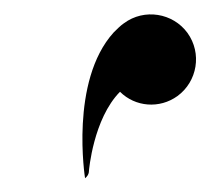

<svg xmlns="http://www.w3.org/2000/svg" viewBox="-20 -786 298 272"><path d="M100.5 -533.5C103.5 -536 106 -539 106 -544C106 -544 112 -617.5 150 -656C171.5 -634.5 206 -631.5 231.5 -650C259.5 -670.5 266.5 -710.5 245.5 -739.5C225 -767.5 184.5 -774.5 155.5 -753C151 -750 145 -744 141 -740C78.5 -671 100.5 -533.5 100.5 -533.5Z"/></svg>

Font: Beautique Display Italic
Style: Regular
Weight: 400
Italic angle: -12°
Designer: Nhat-Quang Ngo
Version: Version 1.100;Glyphs 3.2.3 (3260)